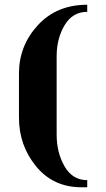

<svg xmlns="http://www.w3.org/2000/svg" viewBox="-20 -750 448 810"><path d="M348 40H323Q205 40 132.5 -48Q60 -136 60 -254V-440Q60 -557 139.5 -643.5Q219 -730 348 -730V-700Q286 -700 252.5 -643.5Q219 -587 219 -513V-182Q219 -106 252.5 -48Q286 10 348 10Z"/></svg>

Font: Trochut
Style: Bold
Weight: 700
Designer: Andreu Balius
Foundry: Andreu Balius
Version: Version 1.001